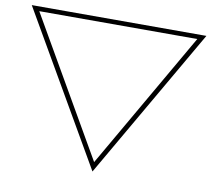

<svg xmlns="http://www.w3.org/2000/svg" viewBox="-77 -751 952 864"><g transform="rotate(10 399.0 -319.0)"><path d="M38 -643H760L399 -17ZM0 -664 399 26 798 -664Z"/></g></svg>

Font: ABC-Triangle-Monogram
Style: Regular
Weight: 400
Designer: Sadat Fauzi
Foundry: Intuisi Creative
Version: Version 001.000